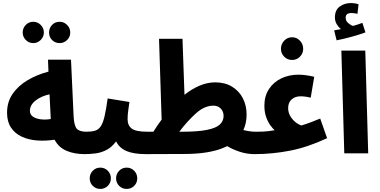

<svg xmlns="http://www.w3.org/2000/svg" viewBox="-20 -1000 2478 1252"><path d="M197 -719Q168 -719 148 -739.5Q128 -760 128 -788Q128 -817 148 -837.5Q168 -858 197 -858Q225 -858 245.5 -837.5Q266 -817 266 -788Q266 -760 245.5 -739.5Q225 -719 197 -719ZM369 -719Q339 -719 319.5 -739Q300 -759 300 -788Q300 -817 319.5 -837.5Q339 -858 369 -858Q397 -858 417.5 -837.5Q438 -817 438 -788Q438 -759 417.5 -739Q397 -719 369 -719Z M533 5Q464 5 413 -17Q362 -39 336 -89Q277 -80 222 -84Q167 -88 122.5 -108.5Q78 -129 52 -167.5Q26 -206 26 -265Q26 -335 62 -387.5Q98 -440 159 -476.5Q220 -513 296 -533L293 -611H443L460 -242Q463 -181 480.5 -161Q498 -141 543 -141Q579 -141 596.5 -120Q614 -99 614 -70Q614 -36 592.5 -15.5Q571 5 533 5ZM175 -277Q175 -253 194.5 -239.5Q214 -226 245.5 -222Q277 -218 311 -224L303 -385Q248 -373 211.5 -344Q175 -315 175 -277Z M806 232Q777 232 757 212Q737 192 737 163Q737 134 757 113.5Q777 93 806 93Q835 93 855 113.5Q875 134 875 163Q875 192 855 212Q835 232 806 232ZM634 232Q605 232 585 212Q565 192 565 163Q565 134 585 113.5Q605 93 634 93Q663 93 683 113.5Q703 134 703 163Q703 192 683 212Q663 232 634 232Z M533 5 543 -141Q578 -141 600.5 -148Q623 -155 637.5 -177Q652 -199 662 -242.5Q672 -286 682 -358L824 -335Q821 -312 816.5 -281.5Q812 -251 812 -223Q812 -182 839 -161.5Q866 -141 942 -141Q978 -141 995.5 -120Q1013 -99 1013 -70Q1013 -36 992 -15.5Q971 5 932 5Q852 5 805 -15Q758 -35 737 -78Q710 -41 676 -23Q642 -5 605 0Q568 5 533 5Z M931 5 941 -141H980Q1007 -184 1034 -220L1017 -747H1170L1183 -382Q1231 -420 1281.5 -441.5Q1332 -463 1384 -463Q1447 -463 1493 -435Q1539 -407 1563.5 -359.5Q1588 -312 1588 -253Q1588 -197 1567 -152Q1587 -147 1607.5 -144Q1628 -141 1649 -141Q1686 -141 1703.5 -120Q1721 -99 1721 -70Q1721 -36 1699.5 -15.5Q1678 5 1640 5Q1590 5 1543 -10.5Q1496 -26 1462 -47Q1451 -42 1439 -37Q1396 -18 1331 -7Q1266 4 1182 4ZM1371 -311Q1314 -311 1259 -262Q1204 -213 1149 -141H1166Q1270 -141 1329.5 -153Q1389 -165 1413.5 -188Q1438 -211 1438 -244Q1438 -272 1420 -291.5Q1402 -311 1371 -311Z M1885 -609Q1854 -609 1833 -630.5Q1812 -652 1812 -682Q1812 -712 1833 -734.5Q1854 -757 1885 -757Q1915 -757 1936 -734.5Q1957 -712 1957 -682Q1957 -652 1936 -630.5Q1915 -609 1885 -609Z M1640 5 1650 -141Q1678 -141 1697 -142Q1716 -143 1732.5 -145Q1749 -147 1771 -151Q1759 -161 1743.5 -182Q1728 -203 1716 -235.5Q1704 -268 1704 -312Q1704 -374 1734 -419.5Q1764 -465 1814.5 -489Q1865 -513 1925 -513Q1974 -513 2029 -499L2006 -363Q1971 -372 1940 -372Q1904 -372 1881.5 -351.5Q1859 -331 1859 -295Q1859 -266 1873.5 -242Q1888 -218 1908 -202.5Q1928 -187 1946 -182Q1961 -187 1974 -191Q1987 -195 2008 -203Q2029 -211 2068 -227L2113 -99Q1987 -40 1871.5 -17.5Q1756 5 1640 5Z M2175 -737 2159 -802Q2186 -807 2203 -810Q2187 -823 2175.5 -842.5Q2164 -862 2164 -886Q2164 -935 2195.5 -957.5Q2227 -980 2267 -980Q2296 -980 2318 -972L2311 -910Q2302 -912 2292 -913.5Q2282 -915 2272 -915Q2234 -915 2234 -885Q2234 -864 2250 -850Q2266 -836 2282 -831Q2315 -840 2343 -851L2363 -789Q2326 -775 2275.5 -761Q2225 -747 2175 -737Z M2225 0 2206 -670H2362L2381 0Z"/></svg>

Font: Noto Sans Arabic Cond ExtBd
Style: Regular
Weight: 800
Width: 3
Designer: Monotype Design Team, Nadine Chahine, Nizar Qandah and Khaled Hosny
Foundry: Monotype Imaging Inc.
Version: Version 2.012; ttfautohint (v1.8.4.7-5d5b)